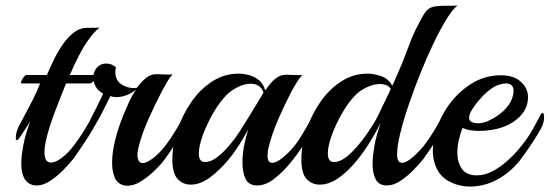

<svg xmlns="http://www.w3.org/2000/svg" viewBox="-20 -674 2015 704"><path d="M115 6Q86 6 71 -17Q64 -28 61 -43Q58 -58 58 -74Q58 -90 60 -106.5Q62 -123 65 -139Q70 -165 76.5 -186.5Q83 -208 90 -228V-229Q82 -214 70 -196.5Q58 -179 53 -171Q46 -160 42 -160Q38 -160 38 -169Q38 -189 50 -213Q58 -229 72 -254.5Q86 -280 101 -310Q116 -340 127 -368H60Q55 -368 58 -376Q61 -384 67 -391.5Q73 -399 76 -399H152Q163 -425 177.5 -455Q192 -485 210.5 -511.5Q229 -538 251 -555Q273 -572 298 -572Q309 -572 325.5 -572Q342 -572 346 -573Q325 -559 297 -517.5Q269 -476 236 -399H337Q340 -399 335 -391.5Q330 -384 322.5 -376Q315 -368 308 -368H222Q209 -335 193.5 -296Q178 -257 165.5 -219.5Q153 -182 147 -151Q143 -132 143 -116Q143 -78 167 -78Q183 -78 205 -94Q227 -110 249 -138Q269 -164 287.5 -194Q306 -224 319 -249Q323 -256 326 -256Q332 -256 332 -240Q332 -232 329.5 -221.5Q327 -211 321 -201Q307 -177 288 -148.5Q269 -120 249 -92Q235 -74 212.5 -51Q190 -28 164.5 -11Q139 6 115 6Z M448 7Q416 7 402 -20Q391 -44 391 -77Q391 -114 402 -159Q413 -204 432 -251Q439 -268 450.5 -294Q462 -320 478 -345Q464 -333 445 -325.5Q426 -318 408 -318Q394 -318 385 -322Q377 -306 359 -270Q341 -234 311 -185Q308 -180 305.5 -185.5Q303 -191 303 -201Q303 -209 305 -218Q307 -227 311 -235Q321 -254 331 -274.5Q341 -295 349 -311Q357 -327 358 -331Q340 -340 331 -356.5Q322 -373 322 -389Q322 -405 329.5 -418Q337 -431 352 -438Q361 -441 369 -441Q391 -441 405 -427Q404 -423 403.5 -418.5Q403 -414 403 -409Q403 -378 428 -363Q453 -348 482 -352Q496 -372 514 -387Q532 -402 553 -402Q564 -402 584.5 -401Q605 -400 614 -401Q608 -397 600 -385Q592 -373 585 -360Q578 -347 574 -340Q547 -288 524 -236.5Q501 -185 489 -138Q487 -129 485.5 -121.5Q484 -114 484 -106Q484 -76 504 -76Q518 -76 544 -96Q567 -115 585 -138Q605 -164 623 -194Q641 -224 654 -249Q659 -257 661 -257Q667 -257 667 -239Q667 -232 665 -222Q663 -212 658 -203Q643 -178 624 -148.5Q605 -119 585 -91Q572 -73 548.5 -50Q525 -27 498.5 -10Q472 7 448 7Z M923 6Q892 6 880.5 -18Q869 -42 869 -77Q869 -109 875 -140Q878 -154 881.5 -168.5Q885 -183 890 -199Q873 -168 854.5 -139Q836 -110 817 -88Q785 -49 749.5 -23Q714 3 679 3Q651 3 631.5 -17.5Q612 -38 612 -89Q612 -141 630 -196Q648 -251 680.5 -298.5Q713 -346 757.5 -375Q802 -404 855 -404Q872 -404 892 -399Q912 -394 929 -380.5Q946 -367 952 -343Q953 -345 954.5 -346Q956 -347 957 -348Q971 -370 989 -385Q1007 -400 1029 -400Q1040 -400 1060 -399Q1080 -398 1089 -399Q1084 -395 1075.5 -383Q1067 -371 1060 -358.5Q1053 -346 1049 -339Q1022 -287 1000 -236Q978 -185 966 -138Q963 -128 962 -119.5Q961 -111 961 -103Q961 -77 978 -77Q994 -77 1018 -97Q1053 -125 1079.5 -167Q1106 -209 1126 -248Q1130 -255 1133 -255Q1139 -255 1139 -238Q1139 -230 1136.5 -220Q1134 -210 1129 -201Q1115 -177 1092.5 -142Q1070 -107 1042 -73.5Q1014 -40 983.5 -17Q953 6 923 6ZM724 -81Q727 -80 733 -80Q752 -80 774 -96Q796 -112 818 -137.5Q840 -163 857 -189Q901 -259 922 -294Q943 -329 946 -334Q941 -351 928.5 -359Q916 -367 899 -367Q877 -367 852.5 -355Q828 -343 811 -326Q785 -300 761.5 -259Q738 -218 723.5 -178Q709 -138 709 -111Q709 -86 724 -81Z M1399 6Q1369 6 1357.5 -16.5Q1346 -39 1346 -73Q1346 -89 1348 -105.5Q1350 -122 1353 -139Q1355 -154 1361 -175.5Q1367 -197 1375 -222Q1356 -184 1331 -144.5Q1306 -105 1276.5 -71.5Q1247 -38 1215.5 -17.5Q1184 3 1152 3Q1124 3 1104.5 -17.5Q1085 -38 1085 -89Q1085 -141 1103 -196Q1121 -251 1153.5 -298.5Q1186 -346 1230.5 -375Q1275 -404 1328 -404Q1350 -404 1377 -395Q1404 -386 1418 -360Q1423 -368 1426 -376Q1429 -384 1432 -390Q1456 -443 1473 -490Q1490 -537 1503 -563Q1520 -597 1530 -614.5Q1540 -632 1548.5 -639Q1557 -646 1568 -649Q1577 -651 1588 -652Q1599 -653 1611 -653Q1623 -653 1638.5 -653Q1654 -653 1658 -654Q1641 -642 1618 -605Q1595 -568 1570 -516Q1545 -464 1521.5 -405.5Q1498 -347 1478.5 -289.5Q1459 -232 1447.5 -185Q1436 -138 1436 -109Q1436 -77 1454 -77Q1466 -77 1482.5 -89Q1499 -101 1513 -116Q1527 -131 1533 -138Q1553 -164 1571 -193.5Q1589 -223 1602 -249Q1607 -257 1609 -257Q1616 -257 1616 -239Q1616 -220 1606 -203Q1592 -179 1572.5 -149.5Q1553 -120 1533 -92Q1519 -74 1496.5 -51Q1474 -28 1448.5 -11Q1423 6 1399 6ZM1197 -81Q1200 -80 1206 -80Q1234 -80 1271.5 -117.5Q1309 -155 1347 -216Q1355 -228 1366 -250Q1377 -272 1389.5 -298.5Q1402 -325 1413 -348Q1406 -358 1395.5 -362Q1385 -366 1373 -366Q1351 -366 1326 -354.5Q1301 -343 1284 -326Q1258 -300 1234.5 -259Q1211 -218 1196.5 -178Q1182 -138 1182 -111Q1182 -86 1197 -81Z M1800 -14Q1754 10 1703 10Q1660 10 1623 -11Q1586 -32 1573 -78Q1567 -99 1567 -122Q1567 -160 1580.5 -200.5Q1594 -241 1616 -275Q1650 -328 1702 -363Q1754 -398 1817 -398Q1864 -398 1890 -374Q1916 -350 1916 -318Q1916 -280 1890.5 -251.5Q1865 -223 1824 -208Q1804 -201 1781.5 -197.5Q1759 -194 1739 -194Q1698 -194 1676 -205Q1657 -156 1657 -115Q1657 -78 1674 -54.5Q1691 -31 1728 -31Q1759 -31 1789.5 -48Q1820 -65 1846.5 -90Q1873 -115 1891 -138Q1905 -155 1915 -170Q1925 -185 1936 -204.5Q1947 -224 1962 -253Q1966 -260 1969 -260Q1975 -260 1975 -244Q1975 -235 1972.5 -224.5Q1970 -214 1964 -203Q1950 -178 1930.5 -148.5Q1911 -119 1891 -92Q1873 -68 1850 -48Q1827 -28 1800 -14ZM1709 -227Q1714 -224 1720 -223Q1726 -222 1732 -222Q1752 -222 1772 -231.5Q1792 -241 1806 -251Q1829 -267 1845 -289Q1861 -311 1863 -339Q1864 -351 1857.5 -359.5Q1851 -368 1835 -368Q1827 -368 1815 -365Q1799 -361 1783 -350Q1767 -339 1752 -324Q1747 -319 1734.5 -304.5Q1722 -290 1711 -272.5Q1700 -255 1700 -242Q1700 -231 1709 -227Z"/></svg>

Font: Playball
Style: Regular
Weight: 400
Designer: Robert E. Leuschke
Foundry: Robert E. Leuschke
Version: Version 1.010